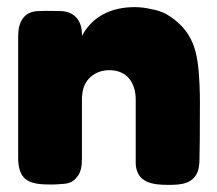

<svg xmlns="http://www.w3.org/2000/svg" viewBox="-20 -520 610 539"><path d="M31 -77C31 -7 70 -2 126 -2C137 -2 149 -3 160 -4C175 -5 187 -11 196 -23C208 -36 210 -57 210 -74V-242C210 -246 210 -251 211 -255C214 -296 246 -323 287 -323C337 -323 361 -287 361 -240V-74C361 -69 361 -65 361 -60C364 -6 410 -1 453 -1C487 -1 523 -3 536 -41C539 -52 540 -63 540 -74C541 -109 541 -145 541 -180C541 -230 542 -237 540 -285C536 -373 525 -434 446 -481C434 -487 420 -492 406 -494C390 -498 374 -500 358 -500C295 -500 240 -476 210 -419V-424C210 -464 187 -489 147 -489C128 -489 109 -490 90 -489C47 -489 31 -458 31 -419Z"/></svg>

Font: Periwinkle
Style: Bold
Weight: 700
Version: Version 2.001